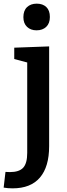

<svg xmlns="http://www.w3.org/2000/svg" viewBox="-45 -790 368 1051"><path d="M83 -696Q83 -732 103 -751Q123 -770 156 -770Q189 -770 208.5 -751.5Q228 -733 228 -697Q228 -662 208 -643Q188 -624 155 -624Q123 -624 103 -643Q83 -662 83 -696ZM33 -467V-529L224 -536V10Q224 123 173.5 182Q123 241 24 241Q-2 241 -25 237L-15 151Q-6 152 9 152Q60 152 82 128Q104 104 104 47V-448Z"/></svg>

Font: Bitter Pro SemiBold
Style: Regular
Weight: 600
Designer: Sol Matas, and Bitter project Authors
Foundry: Sol Matas
Version: Version 1.010